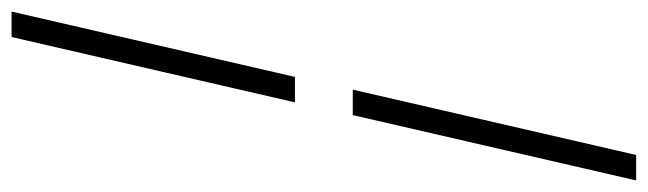

<svg xmlns="http://www.w3.org/2000/svg" viewBox="-462 -431 1120 332"><g transform="rotate(-90 98.0 -265.0)"><path d="M87 -315 200 -805H244L131 -315ZM-48 275 65 -215H109L-4 275Z"/></g></svg>

Font: Platypi Light
Style: Italic
Weight: 300
Italic angle: -13°
Designer: David Sargent
Foundry: Bolt Cutter Type
Version: Version 1.200